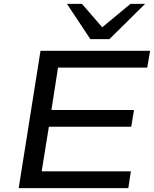

<svg xmlns="http://www.w3.org/2000/svg" viewBox="-20 -966 791 986"><path d="M76 0 188 -705H751L736 -619H278L244 -401H668L654 -315H231L194 -86H652L639 0ZM444 -765 324 -946H401L505 -826L650 -946H725L542 -765Z"/></svg>

Font: Nunito Sans 10pt Expanded Medium
Style: Italic
Weight: 500
Width: 7
Italic angle: -9°
Designer: Vernon Adams
Foundry: Vernon Adams
Version: Version 3.101;gftools[0.9.27]